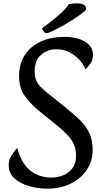

<svg xmlns="http://www.w3.org/2000/svg" viewBox="-20 -1109 603 1146"><path d="M262 17Q207 17 154 2Q101 -13 66.5 -44Q32 -75 32 -123Q32 -155 47.5 -179.5Q63 -204 83 -227Q106 -136 159 -92.5Q212 -49 288 -49Q322 -49 355.5 -62Q389 -75 411.5 -104Q434 -133 434 -180Q434 -218 420.5 -248Q407 -278 380 -306Q353 -334 311.5 -367.5Q270 -401 213 -447Q163 -488 128.5 -535.5Q94 -583 94 -654Q94 -730 129 -782Q164 -834 225 -861.5Q286 -889 365 -889Q409 -889 448 -877.5Q487 -866 511 -842Q535 -818 535 -780Q535 -752 519.5 -729.5Q504 -707 490 -695Q478 -726 453 -753Q428 -780 393.5 -797.5Q359 -815 315 -815Q264 -815 225.5 -782Q187 -749 187 -684Q187 -649 197 -626.5Q207 -604 232 -581Q257 -558 301.5 -523.5Q346 -489 416 -430Q452 -400 478 -369.5Q504 -339 518.5 -301.5Q533 -264 533 -211Q533 -148 498.5 -96Q464 -44 403 -13.5Q342 17 262 17ZM257 -911Q244 -911 230 -939Q285 -980 316.5 -1006.5Q348 -1033 365 -1051Q382 -1069 390 -1084Q404 -1087 415.5 -1088Q427 -1089 437 -1089Q470 -1089 482 -1079.5Q494 -1070 494 -1061Q494 -1051 487 -1044Q480 -1037 457 -1020Q430 -1001 398.5 -981.5Q367 -962 337.5 -946Q308 -930 286.5 -920.5Q265 -911 257 -911Z"/></svg>

Font: Paprika
Style: Regular
Weight: 400
Designer: Eduardo Rodriguez Tunni
Foundry: Eduardo Rodriguez Tunni
Version: Version 1.010; ttfautohint (v1.8.3)